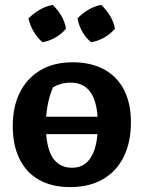

<svg xmlns="http://www.w3.org/2000/svg" viewBox="-20 -754 580 783"><path d="M104 -207V-278H441V-207ZM266 9Q192 9 139.5 -20.5Q87 -50 59.5 -106Q32 -162 32 -240Q32 -320 61.5 -378Q91 -436 145.5 -468Q200 -500 276 -500Q351 -500 404.5 -471Q458 -442 486 -387Q514 -332 514 -256Q514 -174 484.5 -114.5Q455 -55 399.5 -23Q344 9 266 9ZM274 -70Q309 -70 332 -90Q355 -110 367 -149Q379 -188 379 -246Q379 -303 367 -340.5Q355 -378 330.5 -397.5Q306 -417 269 -417Q247 -417 229.5 -412Q212 -407 196 -398Q181 -362 174 -323.5Q167 -285 167 -242Q167 -186 178.5 -147.5Q190 -109 214 -89.5Q238 -70 274 -70ZM195 -734Q216 -714 230.5 -689Q245 -664 249 -637Q232 -616 206 -601Q180 -586 153 -582Q133 -599 117.5 -625Q102 -651 96 -679Q116 -699 141.5 -714Q167 -729 195 -734ZM393 -734Q414 -714 429 -689Q444 -664 449 -637Q431 -616 405 -601Q379 -586 352 -582Q330 -599 315.5 -625Q301 -651 296 -679Q315 -699 340 -714Q365 -729 393 -734Z"/></svg>

Font: Piazzolla 24pt
Style: Bold
Weight: 700
Designer: Juan Pablo del Peral
Foundry: Huerta Tipografica
Version: Version 2.005